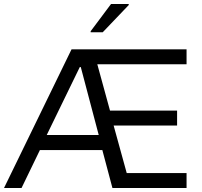

<svg xmlns="http://www.w3.org/2000/svg" viewBox="-27 -933 1003 953"><path d="M423 -778V-773H483L612 -908V-913H524ZM328 -688 -7 0H80L171 -188H481L531 0H899V-74H602L537 -310H852V-384H519L456 -614H899V-688ZM463 -263H205L369 -600H374Z"/></svg>

Font: Saira UNSAM
Style: Regular
Weight: 400
Designer: Hector Gatti with collaboration of the Omnibus-Type team
Foundry: Omnibus-Type
Version: Version 0.072;PS 000.072;hotconv 1.0.88;makeotf.lib2.5.64775